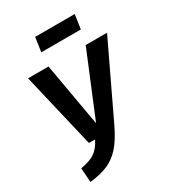

<svg xmlns="http://www.w3.org/2000/svg" viewBox="-212 -994 1007 1122"><g transform="rotate(-30 291.0 -433.0)"><path d="M347 -199Q310 -122 271 -78.5Q232 -35 183 -14Q134 7 62 15L55 -81Q116 -91 150 -113.5Q184 -136 210 -187H168L49 -692H187L262 -266L438 -692H582ZM192 -785 206 -881H473L459 -785Z"/></g></svg>

Font: Fira Sans Condensed SemiBold
Style: Italic
Weight: 600
Width: 3
Italic angle: -8°
Designer: bBox Type GmbH & Carrois Corporate GbR & Edenspiekermann AG
Foundry: bBox Type GmbH & Carrois Corporate GbR & Edenspiekermann AG
Version: Version 4.301